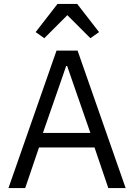

<svg xmlns="http://www.w3.org/2000/svg" viewBox="-20 -955 681 975"><path d="M618 0H530L460 -206H178L108 0H23L267 -698H374ZM439 -280 351 -533 321 -620H316L286 -533L198 -280ZM272 -935H372L483 -792L439 -761L322 -878L205 -761L161 -792Z"/></svg>

Font: IBM Plex Sans Var
Style: Regular
Weight: 400
Designer: Mike Abbink, Paul van der Laan, Pieter van Rosmalen
Foundry: Bold Monday
Version: Version 3.000